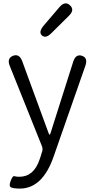

<svg xmlns="http://www.w3.org/2000/svg" viewBox="-20 -866 552 1122"><path d="M96 236Q61 236 45.5 229.5Q30 223 42 192Q54 160 63.5 163.5Q73 167 93 167Q177 167 211 67Q219 45 225 23L227 18Q231 3 225 -12L37 -481Q19 -525 56 -540Q93 -554 110 -508L264 -88Q267 -79 269.5 -79Q272 -79 275 -87L408 -506Q423 -552 459 -540Q495 -528 479 -482L293 50Q228 236 96 236ZM280 -672Q247 -639 225 -659Q204 -678 234 -715L328 -825Q360 -862 389 -835Q418 -808 383 -774Z"/></svg>

Font: Resource Han Rounded KR Normal
Style: Regular
Weight: 350
Designer: Cyano Hao (round all glyphs); Ryoko NISHIZUKA 西塚涼子 (kana, bopomofo & ideographs); Paul D. Hunt (Latin, Greek & Cyrillic)
Foundry: Cyano Hao
Version: 0.990